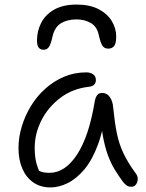

<svg xmlns="http://www.w3.org/2000/svg" viewBox="-20 -811 641 841"><path d="M201 10Q158 10 126.5 -11.5Q95 -33 78 -72Q61 -111 61 -163Q61 -210 75.5 -257.5Q90 -305 116 -347.5Q142 -390 179 -423Q216 -456 261 -475Q306 -494 358 -494Q376 -494 388 -485.5Q400 -477 400 -460Q400 -449 393 -441Q386 -433 370 -431Q298 -423 244.5 -382.5Q191 -342 161.5 -284Q132 -226 132 -163Q132 -131 137.5 -104.5Q143 -78 163 -36L117 -93Q139 -69 154 -61.5Q169 -54 197 -54Q265 -54 317.5 -134Q370 -214 395 -367Q398 -384 405.5 -394Q413 -404 428 -404Q448 -404 461 -386Q474 -368 476 -338Q482 -277 491.5 -229Q501 -181 521 -139Q541 -97 575 -51Q582 -42 583 -32Q584 -22 581 -13Q578 -4 571.5 1.5Q565 7 556 7Q543 7 535 1.5Q527 -4 519 -14Q500 -40 483 -67.5Q466 -95 452.5 -131.5Q439 -168 430 -219Q421 -270 419 -342L445 -341Q434 -245 409 -177.5Q384 -110 349.5 -69Q315 -28 276.5 -9Q238 10 201 10ZM316 -791Q373 -791 411.5 -771Q450 -751 469.5 -719Q489 -687 489 -651Q489 -621 480 -609.5Q471 -598 454 -598Q438 -598 429.5 -609.5Q421 -621 413 -656Q406 -693 379 -709.5Q352 -726 315 -726Q276 -726 248.5 -710Q221 -694 211 -655Q203 -618 194.5 -605.5Q186 -593 171 -593Q157 -593 149.5 -602.5Q142 -612 142 -633Q142 -676 161 -712Q180 -748 218.5 -769.5Q257 -791 316 -791Z"/></svg>

Font: Shantell Sans Light
Style: Regular
Weight: 300
Designer: Stephen Nixon, Anya Danilova, Shantell Martin
Foundry: Arrow Type
Version: Version 1.011;[c5ecc13dd]